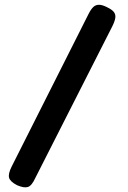

<svg xmlns="http://www.w3.org/2000/svg" viewBox="-20 -744 548 821"><path d="M53 48Q24 33 19 16.5Q14 0 30 -32L358 -683Q369 -705 379.5 -714.5Q390 -724 404.5 -723.5Q419 -723 438 -713Q459 -703 467 -692.5Q475 -682 473 -667.5Q471 -653 460 -631L131 17Q116 50 99.5 55.5Q83 61 53 48Z"/></svg>

Font: Fredoka Light Medium
Style: Regular
Weight: 500
Version: Version 2.001